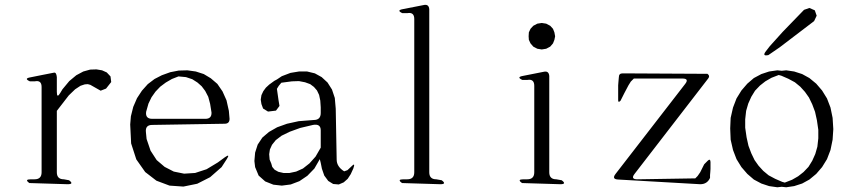

<svg xmlns="http://www.w3.org/2000/svg" viewBox="-20 -792 3540 800"><path d="M356.4 -438.5 345.7 -441.4 333 -440.4 315.4 -434.6 293 -419.9 266.6 -394.5 216.8 -330.1V-74.2Q216.8 -44.9 246.1 -44.9L267.6 -41Q290 -24.4 261.7 -24.4L102.5 -29.3Q80.1 -44.9 108.4 -44.9H124Q153.3 -44.9 153.3 -74.2V-429.7Q153.3 -459 125 -453.1H104.5Q78.1 -464.8 106.4 -469.7L160.2 -480.5L205.1 -489.3Q214.8 -491.2 216.8 -470.7V-409.2Q216.8 -379.9 231.4 -405.3L240.2 -419.9L268.6 -454.1L297.9 -478.5L327.1 -494.1L355.5 -502L381.8 -502.9L405.3 -499L424.8 -490.2L440.4 -473.6L443.4 -450.2L421.9 -422.9L399.4 -414.1Z M917 -136.7Q940.4 -153.3 924.8 -128.9L903.3 -95.7L855.5 -53.7L801.8 -26.4L744.1 -14.6L686.5 -18.6L631.8 -39.1L585 -75.2L547.9 -127.9L526.4 -194.3L522.5 -273.4L525.4 -307.6L535.2 -346.7L550.8 -382.8L571.3 -414.1L595.7 -441.4L624 -462.9L654.3 -478.5L689.5 -491.2L724.6 -498L760.7 -499L795.9 -494.1L829.1 -483.4L858.4 -465.8L885.7 -442.4L907.2 -411.1L923.8 -374L933.6 -330.1L936.5 -296.9Q936.5 -276.4 916 -276.4L614.3 -271.5Q585 -271.5 587.9 -242.2L590.8 -212.9L607.4 -164.1L632.8 -125L666 -96.7L704.1 -77.1L747.1 -68.4L793 -71.3L840.8 -86.9L887.7 -115.2ZM723.6 -473.6 696.3 -462.9 670.9 -448.2 647.5 -430.7 627.9 -410.2 611.3 -386.7 598.6 -360.4 588.9 -326.2Q585 -296.9 614.3 -296.9H835.9Q862.3 -296.9 861.3 -323.2L855.5 -359.4L847.7 -388.7L835 -413.1L820.3 -432.6L802.7 -448.2L781.2 -461.9L754.9 -470.7Z M1309.6 -396.5 1300.8 -415 1288.1 -429.7 1272.5 -441.4 1251 -449.2 1225.6 -454.1 1196.3 -453.1 1152.3 -447.3 1141.6 -434.6 1133.8 -421.9 1140.6 -374 1144.5 -350.6 1129.9 -331.1 1096.7 -327.1 1076.2 -339.8 1069.3 -358.4 1066.4 -377 1069.3 -395.5 1077.1 -412.1 1087.9 -426.8 1101.6 -439.5 1123 -455.1 1133.8 -460.9 1154.3 -474.6 1190.4 -488.3 1225.6 -494.1H1259.8L1292 -486.3L1320.3 -470.7L1344.7 -448.2L1363.3 -418.9L1375 -383.8L1378.9 -338.9L1382.8 -127Q1382.8 -97.7 1414.1 -78.1L1427.7 -83L1444.3 -98.6Q1461.9 -117.2 1452.1 -89.8L1441.4 -66.4L1428.7 -46.9L1412.1 -32.2L1391.6 -23.4L1368.2 -25.4L1347.7 -38.1L1331.1 -60.5L1321.3 -88.9L1316.4 -113.3L1312.5 -128.9L1290 -89.8L1260.7 -59.6L1227.5 -37.1L1191.4 -23.4L1154.3 -18.6L1119.1 -22.5L1085 -36.1L1057.6 -60.5L1043 -95.7L1040 -121.1L1043 -156.2L1053.7 -189.5L1073.2 -218.8L1100.6 -242.2L1134.8 -261.7L1175.8 -276.4L1224.6 -287.1L1287.1 -292Q1316.4 -292 1316.4 -321.3V-344.7L1314.5 -373ZM1284.2 -271.5 1230.5 -258.8 1187.5 -243.2 1153.3 -226.6 1128.9 -208 1113.3 -188.5 1104.5 -168.9 1101.6 -149.4 1103.5 -127 1110.4 -110.4 1114.3 -96.7 1124 -85 1139.6 -76.2 1161.1 -71.3H1186.5L1213.9 -77.1L1242.2 -89.8L1269.5 -111.3L1294.9 -139.6L1316.4 -176.8V-249Q1316.4 -277.3 1284.2 -271.5Z M1655.3 -29.3Q1632.8 -44.9 1661.1 -44.9H1676.8Q1706.1 -44.9 1706.1 -74.2V-712.9Q1706.1 -742.2 1677.7 -737.3H1656.2Q1630.9 -749 1658.2 -753.9L1748 -771.5Q1766.6 -774.4 1768.6 -753.9V-74.2Q1768.6 -44.9 1797.9 -44.9L1820.3 -41Q1842.8 -24.4 1814.5 -24.4Z M2155.3 -29.3Q2132.8 -44.9 2161.1 -44.9H2176.8Q2206.1 -44.9 2206.1 -74.2V-434.6Q2206.1 -463.9 2177.7 -459H2156.2Q2130.9 -470.7 2158.2 -475.6L2247.1 -493.2Q2266.6 -497.1 2268.6 -475.6V-74.2Q2268.6 -44.9 2297.9 -44.9L2320.3 -41Q2342.8 -24.4 2314.5 -24.4ZM2202.1 -597.7 2190.4 -611.3 2183.6 -626 2182.6 -640.6 2183.6 -657.2 2190.4 -671.9 2202.1 -684.6 2218.8 -693.4 2237.3 -696.3 2255.9 -693.4 2272.5 -684.6 2284.2 -671.9 2290 -657.2 2293 -640.6 2290 -626 2284.2 -611.3 2272.5 -597.7 2255.9 -588.9 2237.3 -585.9 2218.8 -588.9Z M2927.7 -484.4Q2939.5 -475.6 2930.7 -464.8L2624 -67.4Q2606.4 -44.9 2635.7 -44.9L2877 -48.8L2886.7 -58.6L2897.5 -74.2L2914.1 -107.4L2928.7 -122.1Q2939.5 -132.8 2940.4 -117.2V-87.9L2939.5 -74.2L2938.5 -62.5V-50.8Q2926.8 -24.4 2897.5 -24.4L2556.6 -43.9Q2527.3 -44.9 2544.9 -67.4L2835 -442.4Q2852.5 -464.8 2823.2 -464.8H2621.1L2608.4 -452.1L2598.6 -436.5L2581.1 -403.3L2565.4 -372.1Q2554.7 -361.3 2555.7 -377.9V-393.6V-422.9V-436.5L2556.6 -448.2L2557.6 -460L2558.6 -470.7Q2558.6 -486.3 2574.2 -486.3Z M3022.5 -256.8 3024.4 -300.8 3034.2 -343.8 3048.8 -381.8 3069.3 -415 3093.8 -443.4 3121.1 -466.8 3152.3 -483.4 3184.6 -494.1 3218.8 -499 3237.3 -497.1 3255.9 -499 3289.1 -494.1 3322.3 -483.4 3352.5 -466.8 3380.9 -443.4 3405.3 -415 3425.8 -381.8 3440.4 -343.8 3449.2 -300.8 3452.1 -253.9 3449.2 -210 3440.4 -167 3425.8 -128.9 3405.3 -95.7 3380.9 -67.4 3352.5 -43.9 3322.3 -27.3 3289.1 -16.6 3255.9 -11.7 3237.3 -13.7 3218.8 -11.7 3184.6 -16.6 3152.3 -27.3 3121.1 -43.9 3093.8 -67.4 3069.3 -95.7 3048.8 -128.9 3034.2 -167 3024.4 -210ZM3224.6 -479.5 3194.3 -467.8 3168.9 -453.1 3146.5 -435.5 3126 -414.1 3110.4 -388.7 3097.7 -360.4 3088.9 -330.1 3085 -294.9V-259.8L3090.8 -219.7L3098.6 -184.6L3110.4 -153.3L3124 -125L3140.6 -101.6L3160.2 -80.1L3182.6 -61.5L3210 -46.9L3239.3 -34.2L3250 -31.2L3280.3 -43L3305.7 -57.6L3328.1 -75.2L3348.6 -96.7L3364.3 -122.1L3377 -150.4L3385.7 -180.7L3389.6 -215.8V-251L3383.8 -291L3376 -326.2L3364.3 -357.4L3350.6 -385.7L3334 -409.2L3314.5 -430.7L3292 -449.2L3264.6 -463.9L3235.4 -476.6ZM3372.1 -704.1 3228.5 -594.7 3181.6 -562.5Q3154.3 -556.6 3170.9 -578.1L3187.5 -599.6L3241.2 -659.2L3330.1 -751L3352.5 -758.8L3375 -749L3382.8 -726.6Z"/></svg>

Font: B2 Hana
Style: Regular
Weight: 500
Version: 2020-08-05; (max)